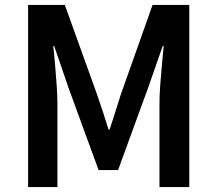

<svg xmlns="http://www.w3.org/2000/svg" viewBox="-20 -759 882 779"><path d="M94 0V-739H243L373 -378Q385 -344 397 -307Q409 -270 420 -234H425Q437 -270 448.5 -307Q460 -344 471 -378L599 -739H748V0H627V-336Q627 -371 630 -412.5Q633 -454 637 -496Q641 -538 644 -572H640L580 -400L459 -69H380L259 -400L200 -572H196Q200 -538 203.5 -496Q207 -454 210 -412.5Q213 -371 213 -336V0Z"/></svg>

Font: Noto Sans TC Thin SemiBold
Style: Regular
Weight: 600
Version: Version 2.004-H2;hotconv 1.0.118;makeotfexe 2.5.65603